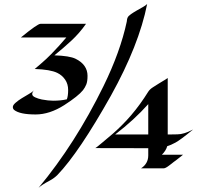

<svg xmlns="http://www.w3.org/2000/svg" viewBox="-20 -819 987 934"><path d="M814.5 -165 843.3 -165.5Q874 -165.5 917 -188Q921.4 -190.4 915 -185.5Q857.9 -138.7 834.2 -125.7Q810.5 -112.8 793.5 -107.9Q787.6 -86.4 767.6 -66.4H870.6Q851.6 -50.8 839.4 -41.7Q827.1 -32.7 824 -30.3Q820.8 -27.8 814.5 -22.7Q808.1 -17.6 801.3 -12.7Q784.7 0 775.4 0H666Q701.2 -22.9 701.2 -63V-98.1L442.9 -98.6Q446.3 -98.6 479.2 -126.7Q512.2 -154.8 529.1 -168.9Q545.9 -183.1 570.8 -207.8Q595.7 -232.4 618.2 -258.8Q662.1 -310.1 701.2 -373Q709 -385.3 725.3 -395.3Q741.7 -405.3 750.2 -411.1Q758.8 -417 771.5 -424.1Q784.2 -431.2 795.9 -439.5V-165ZM695.8 -799.3Q656.2 -599.6 519.5 -353.5Q364.3 -77.1 259.8 31.7Q243.7 47.9 222.7 59.1Q183.1 80.1 167.5 94.7Q346.2 -120.1 483.4 -399.9Q565.4 -567.4 596.7 -713.9Q597.7 -719.2 597.9 -723.4Q598.1 -727.5 601.3 -734.4Q604.5 -741.2 616.9 -750Q629.4 -758.8 644.3 -767.3Q659.2 -775.9 673.6 -783.9Q688 -792 695.8 -799.3ZM81.5 -636.7Q162.6 -703.1 176.8 -703.1H398.4Q367.2 -658.2 327.1 -621.1Q287.1 -584 244.6 -549.8Q318.4 -547.4 347.4 -533.2Q376.5 -519 391.1 -498Q405.8 -477.1 405.8 -450Q405.8 -422.9 399.7 -408Q393.6 -393.1 383.8 -380.4Q360.8 -351.6 292.5 -307.6Q221.2 -262.2 153.3 -262.2Q76.2 -262.2 48.8 -284.2Q42.5 -289.6 42.5 -298.6Q42.5 -307.6 55.7 -319.1Q68.8 -330.6 86.2 -341.3Q103.5 -352.1 120.6 -361.8Q137.7 -371.6 145.5 -379.4Q136.7 -370.6 136.7 -361.3Q136.7 -352.1 150.9 -345.5Q165 -338.9 183.6 -335Q215.3 -329.1 238.3 -329.1Q275.9 -329.1 305.2 -335.9Q311.5 -352.1 311.5 -381.1Q311.5 -410.2 296.9 -431.6Q282.2 -453.1 258.8 -464.4Q224.6 -481 148.9 -483.4Q164.1 -496.6 178.7 -508.8Q205.6 -531.7 229.5 -556.2Q266.6 -594.2 302.7 -636.7ZM701.2 -165V-312.5Q632.3 -235.4 540.5 -165Z"/></svg>

Font: Fondamento
Style: Regular
Weight: 400
Version: Version 1.000